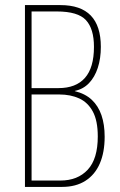

<svg xmlns="http://www.w3.org/2000/svg" viewBox="-20 -734 470 754"><path d="M217 -714Q297 -714 336.5 -673Q376 -632 376 -550Q376 -504 364 -467.5Q352 -431 329.5 -407.5Q307 -384 274 -377V-376Q315 -366 340.5 -342Q366 -318 378.5 -281.5Q391 -245 391 -197Q391 -136 372 -92Q353 -48 315.5 -24Q278 0 224 0H78V-714ZM210 -388Q278 -388 313.5 -428Q349 -468 349 -550Q349 -621 317.5 -655Q286 -689 203 -689H104V-388ZM104 -363V-25H217Q285 -25 324.5 -67.5Q364 -110 364 -198Q364 -260 344.5 -296Q325 -332 291 -347.5Q257 -363 213 -363Z"/></svg>

Font: Noto Sans Khmer ExtraCondensed Thin
Style: Regular
Weight: 250
Width: 2
Designer: Danh Hong and the Monotype Design Team
Foundry: Monotype Imaging Inc.
Version: Version 2.004